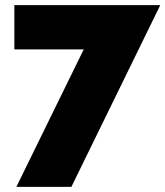

<svg xmlns="http://www.w3.org/2000/svg" viewBox="-20 -731 646 750"><path d="M307.1 -538.1H36.1V-710.9H606L258.8 -1H43.9Z"/></svg>

Font: Rawline Black
Style: Regular
Weight: 900
Designer: Matt McInerney, Pablo Impallari, Rodrigo Fuenzalida
Foundry: Matt McInerney, Pablo Impallari, Rodrigo Fuenzalida
Version: Version 4.020;PS 004.020;hotconv 1.0.88;makeotf.lib2.5.64775